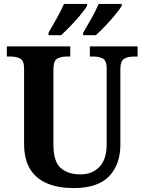

<svg xmlns="http://www.w3.org/2000/svg" viewBox="-20 -951 738 981"><path d="M356 10Q280 10 223 -13Q166 -36 134.5 -86Q103 -136 103 -218V-601Q103 -641 83.5 -651.5Q64 -662 36 -662H15V-714H339V-662H319Q291 -662 272 -651Q253 -640 253 -597V-210Q253 -126 290 -93Q327 -60 391 -60Q452 -60 488.5 -99Q525 -138 525 -213V-601Q525 -641 506 -651.5Q487 -662 459 -662H439V-714H683V-662H662Q634 -662 614.5 -651Q595 -640 595 -597V-211Q595 -111 537.5 -50.5Q480 10 356 10ZM405 -784Q425 -818 447.5 -857.5Q470 -897 484 -931H602V-921Q592 -904 568.5 -875.5Q545 -847 518 -818.5Q491 -790 469 -771H405ZM228 -784Q248 -818 270 -857.5Q292 -897 307 -931H425V-921Q415 -904 391.5 -875.5Q368 -847 340.5 -818.5Q313 -790 292 -771H228Z"/></svg>

Font: Noto Serif Devanagari SemiCondensed
Style: Bold
Weight: 700
Width: 4
Designer: Universal Thirst, Indian Type Foundry and the Monotype Design Team
Foundry: Monotype Imaging Inc.
Version: Version 2.004; ttfautohint (v1.8.4.7-5d5b)